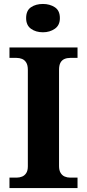

<svg xmlns="http://www.w3.org/2000/svg" viewBox="-20 -955 441 975"><path d="M28.1 0V-53H64.3Q79.2 -53 92.2 -58.3Q105.2 -63.6 113.3 -76.2Q121.4 -88.8 121.4 -110.5V-600Q121.4 -623.9 113.3 -637.1Q105.2 -650.4 92.2 -655.7Q79.2 -661 64.3 -661H28.1V-714H373.7V-661H336.3Q320.1 -661 307.2 -655.4Q294.3 -649.8 287.1 -636.8Q279.8 -623.9 279.8 -599.4V-111.7Q279.8 -90.5 287.6 -77.4Q295.4 -64.2 308.4 -58.6Q321.3 -53 336.3 -53H373.7V0ZM198.1 -791.1Q161.9 -791.1 137.3 -808.9Q112.7 -826.7 112.7 -863Q112.7 -901.5 137.3 -918.2Q161.9 -934.9 198.1 -934.9Q232.7 -934.9 258.4 -918.2Q284.1 -901.5 284.1 -863Q284.1 -826.7 258.4 -808.9Q232.7 -791.1 198.1 -791.1Z"/></svg>

Font: Noto Serif Ethiopic
Style: Regular
Weight: 400
Designer: Monotype Design Team
Foundry: Monotype Imaging Inc.
Version: Version 2.102